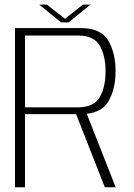

<svg xmlns="http://www.w3.org/2000/svg" viewBox="-20 -794 567 814"><path d="M43.5 0H86V-310H320.5Q407 -310 438.5 -362.5Q470 -415 470 -492Q470 -569 439 -622Q408 -675 322 -675H43.5ZM424.5 0H470.5L341.5 -327.5L298 -322ZM86 -339V-643.5H310.5Q377.5 -643.5 402.5 -601Q427.5 -558.5 427.5 -491.5Q427.5 -424 402.5 -381.5Q377.5 -339 310.5 -339ZM239 -699H270.5L363.5 -774.5H331.5L255.5 -714.5L178.5 -774.5H146.5Z"/></svg>

Font: Anybody UltraCondensed Thin ExtraLight
Style: Regular
Weight: 250
Version: Version 1.111